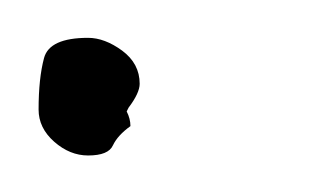

<svg xmlns="http://www.w3.org/2000/svg" viewBox="-40 -66 174 102"><path d="M34.2 -21.5Q34.2 -16.6 28.3 -8.8L27.3 -6.8Q29.3 -2.9 29.3 1Q22.5 5.9 20 11.2Q17.6 16.6 6.8 16.6Q-2.9 16.6 -11.2 9.3Q-19.5 2 -19.5 -7.8Q-19.5 -24.4 -16.6 -35.2Q-13.7 -45.9 6.8 -45.9Q15.6 -45.9 24.9 -39.1Q34.2 -32.2 34.2 -21.5Z"/></svg>

Font: Calligraffitti
Style: Regular
Weight: 400
Designer: Dathan Boardman
Foundry: Open Window
Version: Version 1.002